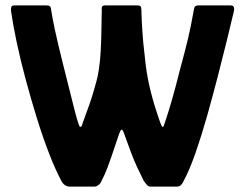

<svg xmlns="http://www.w3.org/2000/svg" viewBox="-20 -693 906 713"><path d="M240 0Q219 0 208 -21Q186 -62 162.5 -122.5Q139 -183 117 -254Q95 -325 75.5 -397.5Q56 -470 42 -536Q28 -602 21 -652Q20 -661 22 -667Q24 -673 34 -673Q34 -673 51 -673Q68 -673 90 -673Q112 -673 130.5 -673Q149 -673 152 -673Q161 -673 165 -670Q169 -667 170 -656Q174 -629 183.5 -584Q193 -539 215 -451Q231 -388 241.5 -345.5Q252 -303 259 -276Q266 -249 272 -232Q274 -226 275.5 -224Q277 -222 278 -222Q280 -222 279.5 -222Q279 -222 280 -222Q282 -222 283.5 -225.5Q285 -229 286 -233Q290 -245 296.5 -262.5Q303 -280 310.5 -301Q318 -322 325 -345Q332 -368 338 -390.5Q344 -413 347 -434Q352 -466 354 -504Q356 -542 356.5 -576.5Q357 -611 357.5 -632.5Q358 -654 358 -652Q357 -661 358.5 -667Q360 -673 371 -673Q374 -673 391.5 -673Q409 -673 430.5 -673Q452 -673 469.5 -673Q487 -673 490 -673Q498 -673 501.5 -670Q505 -667 505 -656Q506 -615 509 -572.5Q512 -530 516 -498Q520 -466 521 -453Q527 -403 540.5 -350Q554 -297 575 -238Q579 -228 580.5 -225Q582 -222 583 -222Q585 -222 584.5 -222Q584 -222 585 -222Q587 -222 589 -228Q590 -231 598 -255Q606 -279 619 -324Q632 -369 648 -433Q660 -477 667 -504.5Q674 -532 679 -553Q684 -574 688.5 -596.5Q693 -619 699 -652Q701 -666 705 -669.5Q709 -673 717 -673Q720 -673 737.5 -673Q755 -673 776.5 -673Q798 -673 815.5 -673Q833 -673 836 -673Q854 -673 848 -649Q838 -606 822.5 -543Q807 -480 788 -406.5Q769 -333 748.5 -260.5Q728 -188 706 -125Q684 -62 662 -21Q661 -17 654.5 -8.5Q648 0 637 0Q629 0 608.5 0Q588 0 567.5 0Q547 0 538 0Q530 0 523 -9.5Q516 -19 514 -21Q503 -43 490.5 -69.5Q478 -96 466.5 -127Q455 -158 443 -191Q439 -205 434 -210.5Q429 -216 421 -192Q404 -141 394.5 -113.5Q385 -86 379.5 -71.5Q374 -57 369.5 -47Q365 -37 357 -21Q353 -11 345 -5.5Q337 0 332 0Q324 0 303.5 0Q283 0 264 0Q245 0 240 0Z"/></svg>

Font: Glory Thin ExtraBold
Style: Regular
Weight: 800
Version: Version 1.011